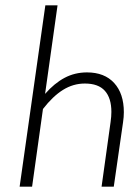

<svg xmlns="http://www.w3.org/2000/svg" viewBox="-20 -704 527 724"><path d="M447 -281Q447 -263 444 -243L409 0H363L397 -244Q400 -265 400 -282Q400 -334 375.5 -361.5Q351 -389 300 -389Q256 -389 217.5 -365Q179 -341 142 -293L101 0H54L151 -684H197L150 -350Q185 -390 223.5 -410.5Q262 -431 308 -431Q374 -431 410.5 -391Q447 -351 447 -281Z"/></svg>

Font: Fira Sans Extra Condensed ExtraLight
Style: Italic
Weight: 275
Width: 3
Italic angle: -8°
Designer: Carrois Corporate & Edenspiekermann AG
Foundry: Carrois Corporate GbR & Edenspiekermann AG
Version: Version 4.203